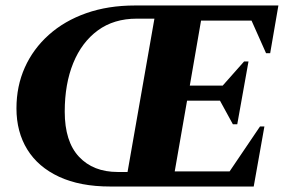

<svg xmlns="http://www.w3.org/2000/svg" viewBox="-20 -680 1050 700"><path d="M382 0Q272 0 195.5 -35.5Q119 -71 79.5 -135Q40 -199 40 -285Q40 -366 70.5 -434Q101 -502 158 -553Q215 -604 294.5 -632Q374 -660 472 -660H995L965 -486H950L897 -605H713L672 -368H792L870 -456H886L845 -227H829L782 -313H662L617 -55H817L928 -219H944L905 0ZM409 -53H445L543 -612H479Q395 -612 336.5 -569Q278 -526 247 -450Q216 -374 216 -273Q216 -164 268 -108.5Q320 -53 409 -53Z"/></svg>

Font: Spectral ExtraBold
Style: Italic
Weight: 800
Italic angle: -10°
Designer: Jean-Baptiste Levee
Foundry: Production Type
Version: Version 2.001